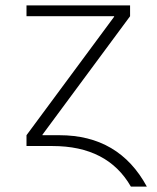

<svg xmlns="http://www.w3.org/2000/svg" viewBox="-20 -540 580 710"><path d="M200 -40Q420 -40 523 150H464Q378 0 174 0H78V-40L402 -478V-480H78V-520H461V-480L137 -42V-40Z"/></svg>

Font: M PLUS 1p Light
Style: Regular
Weight: 300
Version: Version 1.061